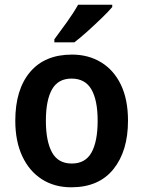

<svg xmlns="http://www.w3.org/2000/svg" viewBox="-20 -786 609 816"><path d="M524 -273Q524 -144 462 -67Q400 10 283 10Q211 10 157.5 -24.5Q104 -59 74.5 -122.5Q45 -186 45 -273Q45 -405 107.5 -479.5Q170 -554 286 -554Q356 -554 410 -521Q464 -488 494 -425.5Q524 -363 524 -273ZM175 -273Q175 -186 201 -138.5Q227 -91 285 -91Q343 -91 369 -138Q395 -185 395 -273Q395 -360 368.5 -406Q342 -452 284 -452Q227 -452 201 -406Q175 -360 175 -273ZM457 -756Q441 -737 412 -709Q383 -681 352 -653Q321 -625 296 -606H211V-619Q235 -651 264 -691.5Q293 -732 312 -766H457Z"/></svg>

Font: Noto Sans Bengali SemiCondensed SemiBold
Style: Regular
Weight: 600
Width: 4
Designer: Joana Ranito - Universal Thirst; Jelle Bosma - Monotype Design Team
Foundry: Universal Thirst ehf.
Version: Version 3.000; ttfautohint (v1.8.4.7-5d5b)